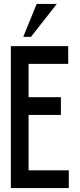

<svg xmlns="http://www.w3.org/2000/svg" viewBox="-20 -954 405 974"><path d="M326 -630H125V-461H289V-371H125V-90H329V0H35V-720H326ZM137 -767H98L166 -934H268Z"/></svg>

Font: Berliner Wand
Style: Regular
Weight: 400
Designer: Peter Wiegel
Foundry: Peter Wiegel
Version: Version 1.000